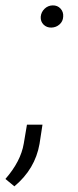

<svg xmlns="http://www.w3.org/2000/svg" viewBox="-53 -547 286 701"><path d="M0 0ZM95.7 -485.8Q97.2 -502.9 109.6 -514.9Q122.1 -526.9 139.2 -527.3Q156.7 -527.8 168 -515.6Q179.2 -503.4 177.7 -485.8Q176.8 -468.8 164.3 -457.8Q151.9 -446.8 134.8 -446.3Q117.7 -445.8 106.2 -457Q94.7 -468.3 95.7 -485.8ZM-0.5 133.3 -33.2 106.4Q22.9 42 33.7 -22.5L45.4 -91.8H102.1L91.3 -21.5Q75.2 70.3 -0.5 133.3Z"/></svg>

Font: Roboto Light
Style: Italic
Weight: 300
Italic angle: -12°
Designer: Google
Version: Version 2.134; 2016; ttfautohint (v1.6)